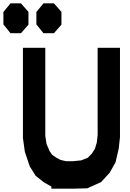

<svg xmlns="http://www.w3.org/2000/svg" viewBox="-87 -1100 771 1137"><path d="M491.2 -299.8V-816.9H623.5V-287.6L616.2 -220.7L597.2 -138.7L562.5 -77.1L511.2 -21.5L429.7 15.1L352.1 17.1H217.3V4.9L171.9 -21L124 -59.1L88.9 -115.2L60.1 -201.2L48.8 -282.2V-816.9H181.2V-295.4L188.5 -247.6L206.5 -205.6L221.2 -184.1L246.1 -166.5L272 -152.8L303.7 -145.5H345.2L394.5 -150.4L433.1 -166L456.5 -189.9L475.1 -218.8L486.3 -256.3ZM-24.9 -1080.1H37.1L81.5 -1029.8V-954.1L37.1 -903.3H-24.9L-66.9 -955.6V-1028.8ZM170.4 -1080.1H232.4L276.9 -1029.8V-954.1L232.4 -903.3H170.4L128.4 -955.6V-1028.8Z"/></svg>

Font: Gap Sans
Style: Black
Weight: 400
Designer: Alexandre Liziard and Etienne Ozeray
Foundry: Interstices.io
Version: Version 1.6.1 - December 3. 2014